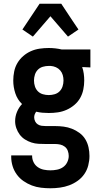

<svg xmlns="http://www.w3.org/2000/svg" viewBox="-20 -785 540 1028"><path d="M250 223Q225 223 199.5 220Q174 217 150.5 208Q127 199 106 184.5Q85 170 70 149.5Q55 129 47.5 104.5Q40 80 40 55V47H152V50Q152 68 160 84Q168 100 182.5 110Q197 120 214.5 123.5Q232 127 250 127Q267 127 285 123.5Q303 120 317.5 110Q332 100 340 83.5Q348 67 348 50Q348 36 343 22.5Q338 9 327 0.5Q316 -8 302.5 -11Q289 -14 275 -14H225Q206 -14 186.5 -15Q167 -16 148.5 -22Q130 -28 113.5 -38.5Q97 -49 85.5 -64.5Q74 -80 67.5 -98.5Q61 -117 61 -136Q61 -162 71 -186Q81 -210 98 -228Q73 -252 62 -285.5Q51 -319 51 -354Q51 -378 56 -402.5Q61 -427 73.5 -448Q86 -469 104.5 -485Q123 -501 145.5 -511Q168 -521 192.5 -524.5Q217 -528 241 -528Q259 -528 276.5 -526Q294 -524 311 -520H464V-424L420 -426Q426 -409 428.5 -390.5Q431 -372 431 -354Q431 -330 426 -305.5Q421 -281 409 -260Q397 -239 378 -223Q359 -207 336.5 -197Q314 -187 290 -183.5Q266 -180 241 -180Q224 -180 207 -181.5Q190 -183 174 -187Q169 -181 166 -173Q163 -165 163 -157Q163 -146 168 -135.5Q173 -125 182.5 -119Q192 -113 203 -111.5Q214 -110 225 -110H275Q298 -110 321 -107Q344 -104 365.5 -95.5Q387 -87 406 -73Q425 -59 437 -39Q449 -19 454 4Q459 27 459 50Q459 75 452.5 100.5Q446 126 431.5 147Q417 168 396 183Q375 198 351 207Q327 216 301 219.5Q275 223 250 223ZM241 -276Q257 -276 272.5 -280.5Q288 -285 299 -296Q310 -307 315 -322.5Q320 -338 320 -354Q320 -369 316 -383Q312 -397 302.5 -408Q293 -419 279.5 -425Q266 -431 251 -432H241Q225 -432 209.5 -427.5Q194 -423 183 -412Q172 -401 167 -385.5Q162 -370 162 -354Q162 -338 167 -322.5Q172 -307 183 -296Q194 -285 209.5 -280.5Q225 -276 241 -276ZM156 -589 100 -627 192 -765H308L369 -673L400 -627L344 -589L250 -698Z"/></svg>

Font: Moesevka
Style: Bold
Weight: 700
Monospace: yes
Designer: Belleve Invis
Foundry: Belleve Invis
Version: Version 32.5.0; ttfautohint (v1.8.4)